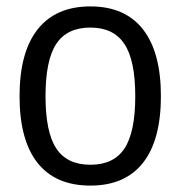

<svg xmlns="http://www.w3.org/2000/svg" viewBox="-20 -570 564 599"><path d="M262 9Q153 9 97 -62Q41 -133 41 -270Q41 -407 97.5 -478.5Q154 -550 262 -550Q370 -550 426 -478.5Q482 -407 482 -270Q482 -133 426 -62Q370 9 262 9ZM262 -56Q335 -56 368.5 -107Q402 -158 402 -270Q402 -382 368 -433Q334 -484 262 -484Q189 -484 155.5 -433Q122 -382 122 -270Q122 -158 155.5 -107Q189 -56 262 -56Z"/></svg>

Font: Encode Sans Condensed
Style: Regular
Weight: 400
Designer: Pablo Impallari, Andres Torresi
Foundry: Pablo Impallari, Andres Torresi
Version: Version 1.000; ttfautohint (v1.00) -l 8 -r 50 -G 200 -x 14 -